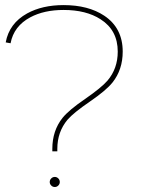

<svg xmlns="http://www.w3.org/2000/svg" viewBox="-20 -730 567 754"><path d="M209 -29.3Q214.8 -23.4 214.8 -15.1Q214.8 -7.3 209 -1.5Q203.1 4.4 195.3 4.4Q187 4.4 181.2 -1.5Q175.3 -7.3 175.3 -15.1Q175.3 -23.4 181.2 -29.3Q187 -35.2 195.3 -35.2Q203.1 -35.2 209 -29.3ZM185.5 -145.5Q185.5 -216.8 225.6 -267.1Q250.5 -297.9 314 -341.3Q378.9 -386.2 402.3 -413.6Q442.4 -460.9 442.4 -527.3Q442.4 -611.3 375 -654.3Q318.4 -690.9 229.5 -690.9Q153.3 -690.9 99.1 -662.1Q34.2 -627.4 21.5 -560.1L2.4 -563.5Q16.1 -638.2 86.4 -677.2Q146 -710 229.5 -710Q326.7 -710 389.2 -668.5Q461.9 -620.1 461.9 -527.3Q461.9 -456.5 421.9 -406.2Q397 -375 333.5 -331.5Q268.6 -287.1 245.1 -259.8Q205.1 -211.9 205.1 -145.5V-135.7H185.5Z"/></svg>

Font: Fortheenas_01
Style: Regular
Weight: 100
Designer: Situjuh Nazara
Version: Version 1.10 September 8, 2014